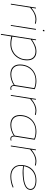

<svg xmlns="http://www.w3.org/2000/svg" viewBox="1530 -2280 960 4059"><g transform="rotate(90 2009.5 -250.0)"><path d="M159 -530 144 -435Q214 -491 271.5 -515.5Q329 -540 384 -540Q414 -540 440.5 -535.5Q467 -531 484 -525L477 -508Q457 -514 432 -517.5Q407 -521 384 -521Q331 -521 270.5 -495Q210 -469 140 -406L76 0H58L141 -530Z M630 -710Q642 -710 642 -703Q640 -683 637 -679.5Q634 -676 622 -676Q618 -676 614.5 -677.5Q611 -679 611 -684Q612 -703 616 -706.5Q620 -710 630 -710ZM508 0 591 -530H610L526 0Z M696 210 813 -533H830L818 -446Q879 -487 938 -513.5Q997 -540 1068 -540Q1157 -540 1206 -490Q1255 -440 1255 -345Q1255 -269 1229.5 -204.5Q1204 -140 1158 -92Q1112 -44 1048.5 -17Q985 10 909 10Q860 10 820.5 3.5Q781 -3 750 -10L715 210ZM909 -9Q981 -9 1040.5 -34Q1100 -59 1144 -104.5Q1188 -150 1212 -210Q1236 -270 1236 -341Q1236 -429 1191 -475Q1146 -521 1063 -521Q1003 -521 942 -495.5Q881 -470 814 -422L753 -31Q781 -24 820.5 -16.5Q860 -9 909 -9Z M1841 10Q1813 10 1796.5 -9Q1780 -28 1779 -62Q1734 -30 1671.5 -10Q1609 10 1551 10Q1452 10 1397.5 -42Q1343 -94 1343 -190Q1343 -293 1387 -372Q1431 -451 1509.5 -495.5Q1588 -540 1693 -540Q1739 -540 1784.5 -530.5Q1830 -521 1865 -504Q1844 -376 1828.5 -279Q1813 -182 1804.5 -127Q1796 -72 1796 -69Q1796 -7 1845 -7Q1864 -7 1880 -14L1883 2Q1864 10 1841 10ZM1777 -81 1843 -493Q1783 -522 1685 -522Q1591 -522 1518.5 -480.5Q1446 -439 1404.5 -364.5Q1363 -290 1363 -192Q1363 -104 1413 -56.5Q1463 -9 1554 -9Q1610 -9 1670.5 -28.5Q1731 -48 1777 -81Z M2088 -530 2073 -435Q2143 -491 2200.5 -515.5Q2258 -540 2313 -540Q2343 -540 2369.5 -535.5Q2396 -531 2413 -525L2406 -508Q2386 -514 2361 -517.5Q2336 -521 2313 -521Q2260 -521 2199.5 -495Q2139 -469 2069 -406L2005 0H1987L2070 -530Z M2910 10Q2882 10 2865.5 -9Q2849 -28 2848 -62Q2803 -30 2740.5 -10Q2678 10 2620 10Q2521 10 2466.5 -42Q2412 -94 2412 -190Q2412 -293 2456 -372Q2500 -451 2578.5 -495.5Q2657 -540 2762 -540Q2808 -540 2853.5 -530.5Q2899 -521 2934 -504Q2913 -376 2897.5 -279Q2882 -182 2873.5 -127Q2865 -72 2865 -69Q2865 -7 2914 -7Q2933 -7 2949 -14L2952 2Q2933 10 2910 10ZM2846 -81 2912 -493Q2852 -522 2754 -522Q2660 -522 2587.5 -480.5Q2515 -439 2473.5 -364.5Q2432 -290 2432 -192Q2432 -104 2482 -56.5Q2532 -9 2623 -9Q2679 -9 2739.5 -28.5Q2800 -48 2846 -81Z M3157 -530 3142 -435Q3212 -491 3269.5 -515.5Q3327 -540 3382 -540Q3412 -540 3438.5 -535.5Q3465 -531 3482 -525L3475 -508Q3455 -514 3430 -517.5Q3405 -521 3382 -521Q3329 -521 3268.5 -495Q3208 -469 3138 -406L3074 0H3056L3139 -530Z M3944 -40Q3890 -16 3829 -3Q3768 10 3707 10Q3596 10 3532 -49Q3468 -108 3468 -206Q3468 -309 3508.5 -384Q3549 -459 3622.5 -499.5Q3696 -540 3794 -540Q3886 -540 3940 -508Q3994 -476 3994 -417Q3994 -342 3915 -301Q3836 -260 3688 -251Q3637 -247 3585 -249.5Q3533 -252 3490 -258Q3486 -233 3486 -206Q3486 -117 3546 -62.5Q3606 -8 3708 -8Q3821 -8 3938 -57ZM3792 -522Q3713 -522 3650.5 -492Q3588 -462 3547 -406.5Q3506 -351 3492 -275Q3537 -269 3588.5 -267.5Q3640 -266 3692 -270Q3826 -278 3900.5 -314.5Q3975 -351 3975 -414Q3975 -466 3926 -494Q3877 -522 3792 -522Z"/></g></svg>

Font: Georama Extended Thin
Style: Italic
Weight: 100
Width: 7
Italic angle: -9°
Designer: Jean-Baptiste Levee
Foundry: Production Type
Version: Version 1.000